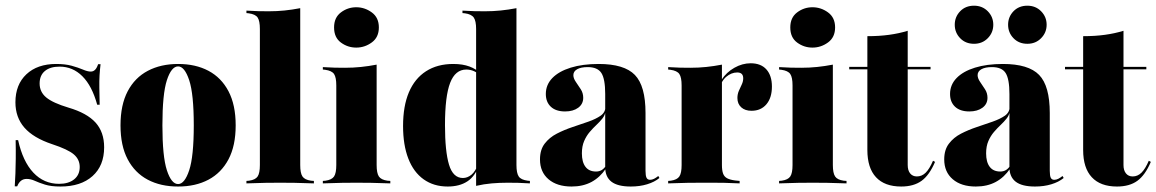

<svg xmlns="http://www.w3.org/2000/svg" viewBox="-20 -660 4162 691"><path d="M197.6 11.3Q163.7 11.3 141.9 4.4Q120.2 -2.4 105.2 -9.3Q90.3 -16.1 75.8 -16.1Q52.4 -16.1 41.9 10.5H33.1Q34.7 -12.1 35.5 -35.9Q36.3 -59.7 36.7 -88.7Q37.1 -117.7 36.3 -155.6H45.2Q62.1 -79 100 -38.7Q137.9 1.6 192.7 1.6Q226.6 1.6 246.8 -14.5Q266.9 -30.6 266.9 -58.9Q266.9 -86.3 245.6 -104.4Q224.2 -122.6 167.7 -141.1Q100 -163.7 67.7 -200.8Q35.5 -237.9 35.5 -291.9Q35.5 -355.6 75 -392.7Q114.5 -429.8 182.3 -429.8Q214.5 -429.8 237.9 -423.4Q261.3 -416.9 278.2 -409.7Q295.2 -402.4 306.5 -402.4Q316.1 -402.4 322.6 -409.3Q329 -416.1 333.1 -429H341.9Q339.5 -408.9 338.3 -389.1Q337.1 -369.4 337.5 -344.4Q337.9 -319.4 338.7 -283.1H329.8Q311.3 -350.8 276.6 -385.5Q241.9 -420.2 194.4 -420.2Q160.5 -420.2 141.5 -404.4Q122.6 -388.7 122.6 -359.7Q122.6 -329 146.4 -309.3Q170.2 -289.5 226.6 -272.6Q292.7 -253.2 323.8 -219Q354.8 -184.7 354.8 -129.8Q354.8 -63.7 312.9 -26.2Q271 11.3 197.6 11.3Z M621 11.3Q558.1 11.3 511.7 -13.3Q465.3 -37.9 439.5 -86.7Q413.7 -135.5 413.7 -208.9Q413.7 -282.3 439.5 -331.5Q465.3 -380.6 512.1 -405.2Q558.9 -429.8 621 -429.8Q683.9 -429.8 730.2 -405.2Q776.6 -380.6 802.4 -331.5Q828.2 -282.3 828.2 -208.9Q828.2 -135.5 802.4 -86.7Q776.6 -37.9 730.2 -13.3Q683.9 11.3 621 11.3ZM621 2.4Q644.4 2.4 660.9 -47.2Q677.4 -96.8 677.4 -208.9Q677.4 -321.8 660.9 -371.4Q644.4 -421 621 -421Q596.8 -421 580.6 -371.4Q564.5 -321.8 564.5 -208.9Q564.5 -96.8 580.6 -47.2Q596.8 2.4 621 2.4Z M987.9 -2.4Q962.9 -2.4 935.9 -2Q908.9 -1.6 866.9 0V-8.9L876.6 -9.7Q899.2 -12.9 907.3 -25Q915.3 -37.1 915.3 -66.1V-209.7H1060.5V-66.1Q1060.5 -37.1 1068.5 -25Q1076.6 -12.9 1099.2 -9.7L1109.7 -8.9V0Q1067.7 -1.6 1040.7 -2Q1013.7 -2.4 987.9 -2.4ZM915.3 -209.7V-555.6Q915.3 -584.7 907.3 -596.8Q899.2 -608.9 875 -612.1L866.9 -612.9V-621.8Q891.1 -620.2 909.7 -619.8Q928.2 -619.4 946.8 -619.4Q976.6 -619.4 1004 -622.2Q1031.5 -625 1060.5 -630.6V-621.8V-209.7Z M1190.3 -209.7V-352.4Q1190.3 -381.5 1182.3 -393.5Q1174.2 -405.6 1150 -408.9L1141.9 -409.7V-418.5Q1166.1 -416.9 1184.7 -416.5Q1203.2 -416.1 1221.8 -416.1Q1251.6 -416.1 1279 -419Q1306.5 -421.8 1335.5 -427.4V-418.5V-209.7ZM1262.9 -2.4Q1237.9 -2.4 1210.9 -2Q1183.9 -1.6 1141.9 0V-8.9L1151.6 -9.7Q1174.2 -12.9 1182.3 -25Q1190.3 -37.1 1190.3 -66.1V-209.7H1335.5V-66.1Q1335.5 -37.1 1343.5 -25Q1351.6 -12.9 1374.2 -9.7L1384.7 -8.9V0Q1342.7 -1.6 1315.7 -2Q1288.7 -2.4 1262.9 -2.4ZM1262.1 -488.7Q1231.5 -488.7 1206.9 -506.9Q1182.3 -525 1182.3 -561.3Q1182.3 -596.8 1206.9 -615.3Q1231.5 -633.9 1262.1 -633.9Q1292.7 -633.9 1318.1 -615.3Q1343.5 -596.8 1343.5 -561.3Q1343.5 -525.8 1318.1 -507.3Q1292.7 -488.7 1262.1 -488.7Z M1591.1 11.3Q1541.1 11.3 1504.8 -14.5Q1468.5 -40.3 1449.6 -89.1Q1430.6 -137.9 1430.6 -206.5Q1430.6 -278.2 1451.6 -327.8Q1472.6 -377.4 1513.3 -403.6Q1554 -429.8 1611.3 -429.8Q1645.2 -429.8 1669.8 -420.6Q1694.4 -411.3 1707.3 -396.8L1706.5 -389.5Q1698.4 -398.4 1685.5 -404Q1672.6 -409.7 1658.1 -409.7Q1618.5 -409.7 1600 -361.7Q1581.5 -313.7 1581.5 -209.7Q1581.5 -115.3 1596 -67.3Q1610.5 -19.4 1646 -19.4Q1662.1 -19.4 1676.6 -31Q1691.1 -42.7 1702.4 -72.6L1704 -66.1Q1690.3 -25.8 1662.1 -7.3Q1633.9 11.3 1591.1 11.3ZM1693.5 0V-209.7H1838.7V-66.1Q1838.7 -37.1 1846.8 -25Q1854.8 -12.9 1879 -9.7L1887.1 -8.9V0Q1862.9 -1.6 1844.8 -2Q1826.6 -2.4 1807.3 -2.4Q1777.4 -2.4 1749.6 0Q1721.8 2.4 1693.5 8.9ZM1693.5 -209.7V-555.6Q1693.5 -584.7 1685.1 -596.8Q1676.6 -608.9 1653.2 -612.1L1644.4 -612.9V-621.8Q1668.5 -620.2 1687.1 -619.8Q1705.6 -619.4 1725 -619.4Q1754 -619.4 1781.9 -622.2Q1809.7 -625 1838.7 -630.6V-621.8V-209.7Z M2158.1 -209.7V-321.8Q2158.1 -375.8 2144.4 -397.2Q2130.6 -418.5 2095.2 -418.5Q2071 -418.5 2057.3 -410.9Q2043.5 -403.2 2043.5 -389.5Q2043.5 -378.2 2052.4 -365.3Q2061.3 -352.4 2070.2 -338.7Q2079 -325 2079 -308.1Q2079 -285.5 2060.9 -272.2Q2042.7 -258.9 2013.7 -258.9Q1980.6 -258.9 1962.5 -275.8Q1944.4 -292.7 1944.4 -321.8Q1944.4 -354.8 1967.7 -379Q1991.1 -403.2 2033.9 -416.5Q2076.6 -429.8 2134.7 -429.8Q2226.6 -429.8 2264.9 -390.3Q2303.2 -350.8 2303.2 -253.2V-209.7ZM2037.1 11.3Q1984.7 11.3 1954 -14.9Q1923.4 -41.1 1923.4 -86.3Q1923.4 -121 1940.3 -143.1Q1957.3 -165.3 1983.9 -179Q2010.5 -192.7 2040.7 -202.8Q2071 -212.9 2097.6 -222.2Q2124.2 -231.5 2141.5 -243.5Q2158.9 -255.6 2158.9 -275.8L2159.7 -260.5Q2157.3 -245.2 2148 -233.5Q2138.7 -221.8 2126.6 -210.5Q2114.5 -199.2 2102.4 -185.1Q2090.3 -171 2082.3 -152.4Q2074.2 -133.9 2074.2 -108.1Q2074.2 -76.6 2087.1 -59.7Q2100 -42.7 2125 -42.7Q2136.3 -42.7 2144.8 -47.6Q2153.2 -52.4 2160.5 -62.9V-53.2Q2139.5 -21.8 2108.9 -5.2Q2078.2 11.3 2037.1 11.3ZM2303.2 -45.2Q2303.2 -27.4 2306.9 -20.2Q2310.5 -12.9 2319.4 -12.9Q2326.6 -12.9 2333.9 -16.5Q2341.1 -20.2 2349.2 -26.6L2353.2 -19.4Q2335.5 -4.8 2308.9 3.2Q2282.3 11.3 2250 11.3Q2203.2 11.3 2180.6 -6Q2158.1 -23.4 2158.1 -58.1V-209.7H2303.2Z M2505.6 -2.4Q2480.6 -2.4 2453.6 -2Q2426.6 -1.6 2384.7 0V-8.9L2394.4 -9.7Q2416.9 -12.9 2425 -25Q2433.1 -37.1 2433.1 -66.1V-209.7H2578.2V-66.1Q2578.2 -46.8 2582.3 -35.5Q2586.3 -24.2 2596.8 -18.5Q2607.3 -12.9 2625.8 -10.5L2641.9 -8.9V0Q2610.5 -1.6 2587.1 -2Q2563.7 -2.4 2544.4 -2.4Q2525 -2.4 2505.6 -2.4ZM2433.1 -209.7V-352.4Q2433.1 -381.5 2425 -393.5Q2416.9 -405.6 2392.7 -408.9L2384.7 -409.7V-418.5Q2408.9 -416.9 2427.4 -416.5Q2446 -416.1 2464.5 -416.1Q2494.4 -416.1 2521.8 -419Q2549.2 -421.8 2578.2 -427.4V-418.5V-209.7ZM2684.7 -261.3Q2661.3 -261.3 2647.6 -273.8Q2633.9 -286.3 2633.9 -307.3Q2633.9 -321 2639.1 -333.1Q2644.4 -345.2 2649.6 -356Q2654.8 -366.9 2654.8 -378.2Q2654.8 -399.2 2633.1 -399.2Q2622.6 -399.2 2612.5 -395.2Q2602.4 -391.1 2593.1 -383.1Q2583.9 -375 2577.4 -362.9L2576.6 -372.6Q2594.4 -400 2623 -416.1Q2651.6 -432.3 2681.5 -432.3Q2718.5 -432.3 2738.3 -410.1Q2758.1 -387.9 2758.1 -348.4Q2758.1 -308.1 2738.3 -284.7Q2718.5 -261.3 2684.7 -261.3Z M2832.3 -209.7V-352.4Q2832.3 -381.5 2824.2 -393.5Q2816.1 -405.6 2791.9 -408.9L2783.9 -409.7V-418.5Q2808.1 -416.9 2826.6 -416.5Q2845.2 -416.1 2863.7 -416.1Q2893.5 -416.1 2921 -419Q2948.4 -421.8 2977.4 -427.4V-418.5V-209.7ZM2904.8 -2.4Q2879.8 -2.4 2852.8 -2Q2825.8 -1.6 2783.9 0V-8.9L2793.5 -9.7Q2816.1 -12.9 2824.2 -25Q2832.3 -37.1 2832.3 -66.1V-209.7H2977.4V-66.1Q2977.4 -37.1 2985.5 -25Q2993.5 -12.9 3016.1 -9.7L3026.6 -8.9V0Q2984.7 -1.6 2957.7 -2Q2930.6 -2.4 2904.8 -2.4ZM2904 -488.7Q2873.4 -488.7 2848.8 -506.9Q2824.2 -525 2824.2 -561.3Q2824.2 -596.8 2848.8 -615.3Q2873.4 -633.9 2904 -633.9Q2934.7 -633.9 2960.1 -615.3Q2985.5 -596.8 2985.5 -561.3Q2985.5 -525.8 2960.1 -507.3Q2934.7 -488.7 2904 -488.7Z M3223.4 11.3Q3163.7 11.3 3132.7 -22.2Q3101.6 -55.6 3101.6 -120.2V-209.7H3246.8V-66.1Q3246.8 -46.8 3255.6 -35.9Q3264.5 -25 3279.8 -25Q3297.6 -25 3311.3 -38.3Q3325 -51.6 3337.9 -81.5L3345.2 -77.4Q3325 -29.8 3296.8 -9.3Q3268.5 11.3 3223.4 11.3ZM3101.6 -209.7V-529.8Q3144.4 -529.8 3179.8 -534.7Q3215.3 -539.5 3246.8 -549.2V-209.7ZM3036.3 -410.5V-419.4H3329V-410.5Z M3612.9 -209.7V-321.8Q3612.9 -375.8 3599.2 -397.2Q3585.5 -418.5 3550 -418.5Q3525.8 -418.5 3512.1 -410.9Q3498.4 -403.2 3498.4 -389.5Q3498.4 -378.2 3507.3 -365.3Q3516.1 -352.4 3525 -338.7Q3533.9 -325 3533.9 -308.1Q3533.9 -285.5 3515.7 -272.2Q3497.6 -258.9 3468.5 -258.9Q3435.5 -258.9 3417.3 -275.8Q3399.2 -292.7 3399.2 -321.8Q3399.2 -354.8 3422.6 -379Q3446 -403.2 3488.7 -416.5Q3531.5 -429.8 3589.5 -429.8Q3681.5 -429.8 3719.8 -390.3Q3758.1 -350.8 3758.1 -253.2V-209.7ZM3491.9 11.3Q3439.5 11.3 3408.9 -14.9Q3378.2 -41.1 3378.2 -86.3Q3378.2 -121 3395.2 -143.1Q3412.1 -165.3 3438.7 -179Q3465.3 -192.7 3495.6 -202.8Q3525.8 -212.9 3552.4 -222.2Q3579 -231.5 3596.4 -243.5Q3613.7 -255.6 3613.7 -275.8L3614.5 -260.5Q3612.1 -245.2 3602.8 -233.5Q3593.5 -221.8 3581.5 -210.5Q3569.4 -199.2 3557.3 -185.1Q3545.2 -171 3537.1 -152.4Q3529 -133.9 3529 -108.1Q3529 -76.6 3541.9 -59.7Q3554.8 -42.7 3579.8 -42.7Q3591.1 -42.7 3599.6 -47.6Q3608.1 -52.4 3615.3 -62.9V-53.2Q3594.4 -21.8 3563.7 -5.2Q3533.1 11.3 3491.9 11.3ZM3758.1 -45.2Q3758.1 -27.4 3761.7 -20.2Q3765.3 -12.9 3774.2 -12.9Q3781.5 -12.9 3788.7 -16.5Q3796 -20.2 3804 -26.6L3808.1 -19.4Q3790.3 -4.8 3763.7 3.2Q3737.1 11.3 3704.8 11.3Q3658.1 11.3 3635.5 -6Q3612.9 -23.4 3612.9 -58.1V-209.7H3758.1ZM3677.4 -502.4Q3646.8 -502.4 3627.4 -522.6Q3608.1 -542.7 3608.1 -571Q3608.1 -599.2 3627.4 -619.4Q3646.8 -639.5 3677.4 -639.5Q3707.3 -639.5 3727 -619.4Q3746.8 -599.2 3746.8 -571Q3746.8 -542.7 3727 -522.6Q3707.3 -502.4 3677.4 -502.4ZM3485.5 -502.4Q3454.8 -502.4 3435.5 -522.6Q3416.1 -542.7 3416.1 -571Q3416.1 -599.2 3435.5 -619.4Q3454.8 -639.5 3485.5 -639.5Q3515.3 -639.5 3535.1 -619.4Q3554.8 -599.2 3554.8 -571Q3554.8 -542.7 3535.1 -522.6Q3515.3 -502.4 3485.5 -502.4Z M4000 11.3Q3940.3 11.3 3909.3 -22.2Q3878.2 -55.6 3878.2 -120.2V-209.7H4023.4V-66.1Q4023.4 -46.8 4032.3 -35.9Q4041.1 -25 4056.5 -25Q4074.2 -25 4087.9 -38.3Q4101.6 -51.6 4114.5 -81.5L4121.8 -77.4Q4101.6 -29.8 4073.4 -9.3Q4045.2 11.3 4000 11.3ZM3878.2 -209.7V-529.8Q3921 -529.8 3956.5 -534.7Q3991.9 -539.5 4023.4 -549.2V-209.7ZM3812.9 -410.5V-419.4H4105.6V-410.5Z"/></svg>

Font: Playfair 144pt SemiCondensed Black
Style: Regular
Weight: 900
Width: 4
Designer: Claus Eggers Sørensen
Foundry: Claus Eggers Sørensen
Version: Version 2.203